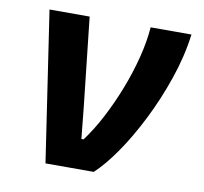

<svg xmlns="http://www.w3.org/2000/svg" viewBox="-66 -617 732 688"><g transform="rotate(10 300.0 -273.0)"><path d="M142 0 60.5 -545.5H206.5L242 -222.5L253.5 -108.5H261.5Q292.5 -150 320.5 -203.5Q348.5 -257 371.5 -316Q394.5 -375 409.5 -434Q424.5 -493 428.5 -545.5H577Q566.5 -464.5 538.2 -382Q510 -299.5 472.2 -224.5Q434.5 -149.5 394 -91.2Q353.5 -33 317.5 0Z"/></g></svg>

Font: Spline Sans Mono SemiBold
Style: Italic
Weight: 600
Italic angle: -4°
Monospace: yes
Version: Version 1.004